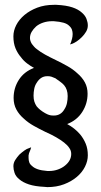

<svg xmlns="http://www.w3.org/2000/svg" viewBox="-20 -683 417 791"><path d="M272.5 -508.8Q274.4 -514.6 276.9 -523.9Q279.3 -533.2 279.3 -543Q279.3 -551.8 276.4 -560.5Q273.4 -569.3 264.6 -577.1Q256.8 -585 241.7 -589.4Q226.6 -593.8 201.2 -595.7H195.3Q174.8 -595.7 157.7 -589.8Q140.6 -584 128.9 -574.2Q117.2 -563.5 110.4 -551.8Q103.5 -540 103.5 -526.4Q103.5 -514.6 111.3 -502Q115.2 -497.1 120.1 -491.2Q125 -485.4 131.8 -480.5Q146.5 -468.8 166 -458Q185.5 -447.3 210 -435.5Q234.4 -423.8 257.8 -410.6Q281.2 -397.5 298.8 -380.9Q318.4 -364.3 329.6 -343.8Q340.8 -323.2 340.8 -296.9Q340.8 -255.9 318.8 -221.7Q296.9 -187.5 256.8 -171.9Q271.5 -164.1 285.2 -153.3Q298.8 -142.6 310.5 -128.9Q324.2 -112.3 333 -91.3Q341.8 -70.3 341.8 -43Q341.8 -19.5 330.1 3.9Q318.4 27.3 296.4 45.9Q274.4 64.5 243.7 76.2Q212.9 87.9 174.8 87.9Q172.9 87.9 169.9 87.4Q167 86.9 164.1 86.9Q124 85 99.1 76.7Q74.2 68.4 59.6 55.7Q44.9 43.9 40 29.3Q35.2 14.6 35.2 2Q35.2 -11.7 42.5 -23.4Q49.8 -35.2 59.6 -45.9Q70.3 -55.7 80.6 -63Q90.8 -70.3 98.6 -72.3L108.4 -76.2L105.5 -66.4Q102.5 -60.5 99.6 -51.8Q96.7 -43 97.7 -32.2Q97.7 -22.5 100.6 -14.2Q103.5 -5.9 112.3 1Q120.1 8.8 135.3 14.2Q150.4 19.5 175.8 21.5H181.6Q202.1 21.5 219.2 15.1Q236.3 8.8 248 -1Q273.4 -21.5 273.4 -48.8Q273.4 -62.5 265.6 -73.2Q258.8 -84 244.1 -95.7Q230.5 -106.4 210.9 -117.7Q191.4 -128.9 167 -139.6Q142.6 -151.4 119.1 -164.6Q95.7 -177.7 78.1 -194.3Q58.6 -210.9 47.4 -231.9Q36.1 -252.9 36.1 -279.3Q36.1 -320.3 57.6 -354Q79.1 -387.7 120.1 -403.3Q105.5 -411.1 91.3 -421.9Q77.1 -432.6 66.4 -447.3Q52.7 -462.9 43.9 -483.9Q35.2 -504.9 35.2 -533.2Q35.2 -556.6 46.9 -579.6Q58.6 -602.5 80.6 -621.1Q102.5 -639.6 133.3 -651.4Q164.1 -663.1 202.1 -663.1H212.9Q252.9 -661.1 277.8 -652.8Q302.7 -644.5 317.4 -630.9Q331.1 -619.1 336.4 -605Q341.8 -590.8 341.8 -578.1Q341.8 -564.5 334.5 -552.2Q327.1 -540 317.4 -530.3Q306.6 -519.5 296.4 -512.7Q286.1 -505.9 278.3 -502.9L268.6 -500ZM131.8 -342.8Q124 -332 121.1 -317.4Q118.2 -302.7 118.2 -289.1Q118.2 -274.4 121.6 -264.2Q125 -253.9 130.9 -245.1Q143.6 -229.5 166 -216.8Q167 -216.8 167 -216.3Q167 -215.8 168 -215.8Q174.8 -211.9 182.1 -209.5Q189.5 -207 199.2 -207H202.1Q230.5 -207 245.1 -232.4Q252.9 -244.1 255.9 -258.3Q258.8 -272.5 258.8 -287.1Q258.8 -314.5 244.1 -332Q237.3 -339.8 227.5 -346.7Q217.8 -353.5 207 -361.3H206.1Q200.2 -364.3 192.9 -366.7Q185.5 -369.1 177.7 -369.1H174.8Q160.2 -369.1 149.4 -361.8Q138.7 -354.5 131.8 -342.8Z"/></svg>

Font: Rancho
Style: Regular
Weight: 400
Designer: Font Diner, Inc
Foundry: Font Diner, Inc
Version: Version 1.001